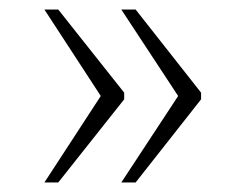

<svg xmlns="http://www.w3.org/2000/svg" viewBox="-20 -471 515 402"><path d="M234 -89H264L401 -263V-277L264 -451H234L353 -270ZM73 -89H102L240 -263V-277L102 -451H73L191 -270Z"/></svg>

Font: Noto Serif Lao ExtraLight
Style: Regular
Weight: 200
Designer: Monotype Design Team
Foundry: Monotype Imaging Inc.
Version: Version 2.003